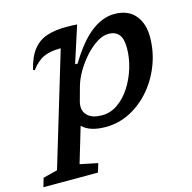

<svg xmlns="http://www.w3.org/2000/svg" viewBox="-177 -633 961 962"><g transform="rotate(-15 303.0 -152.0)"><path d="M228 176 214 221.5H-69L-55.5 176L19 157L195 -428Q193.5 -428.5 189.5 -428.5Q140 -428.5 105.8 -412.8Q71.5 -397 41 -356L33 -359.5Q48.5 -424.5 77.2 -460.5Q106 -496.5 148.2 -510.5Q190.5 -524.5 245.5 -524.5Q262.5 -524.5 276 -524.2Q289.5 -524 305.5 -522.5L244 -332.5H257Q319.5 -435.5 378.8 -480.2Q438 -525 498 -525Q568.5 -525 605.2 -481.8Q642 -438.5 642 -368.5Q642 -295 616.5 -227Q591 -159 545.8 -105.5Q500.5 -52 440.5 -20.5Q380.5 11 311.5 11Q229.5 11 191 -27.5L136 157ZM219 -148Q215 -133.5 215 -120.5Q215 -90.5 238.5 -70.5Q262 -50.5 309.5 -50.5Q353.5 -50.5 391 -76.8Q428.5 -103 456.5 -146.2Q484.5 -189.5 500.2 -241.2Q516 -293 516 -344Q516 -394.5 497.2 -415.5Q478.5 -436.5 444.5 -436.5Q415 -436.5 383.2 -416.2Q351.5 -396 322.2 -363.5Q293 -331 271 -293.5Q249 -256 239.5 -222Z"/></g></svg>

Font: Newsreader Caption Medium
Style: Italic
Weight: 500
Italic angle: -17°
Designer: Hugues Gentile
Foundry: Production Type
Version: Version 1.001